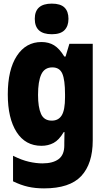

<svg xmlns="http://www.w3.org/2000/svg" viewBox="-20 -795 570 1060"><path d="M223 245Q175 245 135 236Q95 227 52 206V65Q100 89 140 98Q180 107 214 107Q272 107 303.5 83.5Q335 60 335 8V-5Q335 -23 335.5 -37Q336 -51 336 -66H332Q306 -22 276 -6Q246 10 209 10Q120 10 71.5 -66Q23 -142 23 -274Q23 -410 73 -486.5Q123 -563 209 -563Q249 -563 278.5 -545Q308 -527 335 -483H342L363 -553H492V-20Q492 109 428.5 177Q365 245 223 245ZM266 -129Q303 -129 321 -158.5Q339 -188 339 -258V-274Q339 -354 324 -388.5Q309 -423 269 -423Q226 -423 208 -384.5Q190 -346 190 -271Q190 -203 206.5 -166Q223 -129 266 -129ZM266 -606Q172 -606 172 -691Q172 -775 266 -775Q314 -775 336 -753.5Q358 -732 358 -691Q358 -651 336 -628.5Q314 -606 266 -606Z"/></svg>

Font: Noto Sans Mono Condensed Black
Style: Regular
Weight: 900
Width: 3
Designer: Monotype Design Team
Foundry: Monotype Imaging Inc.
Version: Version 2.014